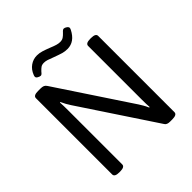

<svg xmlns="http://www.w3.org/2000/svg" viewBox="-228 -1017 1175 1175"><g transform="rotate(-45 359.5 -429.5)"><path d="M90 -20V-680Q90 -702 130 -702H151Q167 -702 176.5 -698Q186 -694 193 -683L507 -209Q524 -184 540 -149L544 -150Q542 -173 542 -218V-680Q542 -702 582 -702H589Q629 -702 629 -680V-20Q629 2 589 2H569Q543 2 534 -12L212 -498Q195 -523 179 -558L175 -557Q177 -534 177 -489V-20Q177 2 137 2H130Q90 2 90 -20ZM178 -777Q178 -783 181 -790Q194 -824 220.5 -842.5Q247 -861 279 -861Q300 -861 321 -854.5Q342 -848 370 -837Q394 -827 409.5 -822.5Q425 -818 438 -818Q455 -818 466.5 -825.5Q478 -833 491 -847Q503 -861 511 -861Q520 -861 530.5 -853.5Q541 -846 541 -838Q541 -833 537 -825Q502 -756 440 -756Q418 -756 399 -761.5Q380 -767 345 -780Q320 -790 305.5 -794.5Q291 -799 278 -799Q261 -799 251 -792Q241 -785 228 -771Q217 -756 209 -756Q200 -756 189 -762.5Q178 -769 178 -777Z"/></g></svg>

Font: Asap-Regular
Style: Regular
Weight: 400
Designer: Pablo Cosgaya
Foundry: Omnibus-Type
Version: Version 2.000; ttfautohint (v1.8)